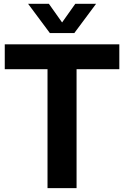

<svg xmlns="http://www.w3.org/2000/svg" viewBox="-20 -968 638 988"><path d="M224.5 0V-612H4.5V-740H594V-612H374V0ZM236.5 -798 124.5 -948.5H231.5L299.5 -852.5L367.5 -948.5H474.5L362.5 -798Z"/></svg>

Font: Encode Sans Semi Condensed
Style: Bold
Weight: 700
Width: 4
Designer: Multiple Designers
Foundry: Impallari Type
Version: Version 3.000; ttfautohint (v1.8.3) -l 8 -r 50 -G 200 -x 14 